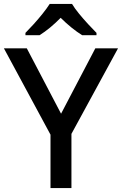

<svg xmlns="http://www.w3.org/2000/svg" viewBox="-20 -961 623 981"><path d="M292 -380 467 -714H583L345 -277V0H238V-273L0 -714H117ZM348 -941Q361 -919 383.5 -891.5Q406 -864 430.5 -837.5Q455 -811 473 -793V-781H400Q374 -797 345.5 -820Q317 -843 290 -870Q236 -815 182 -781H110V-793Q129 -812 152.5 -838Q176 -864 198 -891.5Q220 -919 234 -941Z"/></svg>

Font: Noto Sans Gurmukhi UI Medium
Style: Regular
Weight: 500
Designer: Jelle Bosma - Monotype Design Team
Foundry: Monotype Imaging Inc.
Version: Version 2.004; ttfautohint (v1.8.4.7-5d5b)